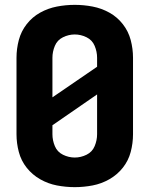

<svg xmlns="http://www.w3.org/2000/svg" viewBox="-20 -763 616 791"><path d="M288 8Q325 8 361.5 1Q398 -6 430.5 -24.5Q463 -43 486 -72Q509 -101 518.5 -137Q528 -173 528 -210V-525Q528 -562 518.5 -598Q509 -634 486 -663.5Q463 -693 430.5 -711Q398 -729 361.5 -736Q325 -743 288 -743Q251 -743 214.5 -736Q178 -729 145.5 -711Q113 -693 90 -663.5Q67 -634 57.5 -598Q48 -562 48 -525V-210Q48 -173 57.5 -137Q67 -101 90 -72Q113 -43 145.5 -24.5Q178 -6 214.5 1Q251 8 288 8ZM288 -114Q263 -114 239.5 -125.5Q216 -137 206 -161Q196 -185 196 -210V-247L380 -374V-210Q380 -185 370 -161Q360 -137 336.5 -125.5Q313 -114 288 -114ZM196 -362V-525Q196 -550 206 -574Q216 -598 239.5 -609.5Q263 -621 288 -621Q313 -621 336.5 -609.5Q360 -598 370 -574Q380 -550 380 -525V-488Z"/></svg>

Font: Iosevka Sparkle Heavy
Style: Regular
Weight: 900
Designer: Belleve Invis
Foundry: Belleve Invis
Version: Version 4.5.0; ttfautohint (v1.8.3)